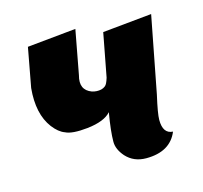

<svg xmlns="http://www.w3.org/2000/svg" viewBox="-88 -648 810 765"><g transform="rotate(-15 317.5 -265.5)"><path d="M531 -214 592 -530 389 -510 355 -331Q351 -318 347 -310Q341 -296 322 -291Q303 -287 284 -293Q235 -311 251 -369L285 -551L84 -531L54 -369Q44 -264 90 -203Q113 -173 138 -164Q165 -150 230 -157Q301 -165 328 -196Q315 -121 315 -77Q315 -46 342 -15Q374 20 425 20Q524 20 555 -55Q514 -57 514 -114Q514 -140 531 -214Z"/></g></svg>

Font: Sansita One
Style: Regular
Weight: 400
Designer: Pablo Cosgaya
Foundry: Omnibus-Type
Version: Version 1.001